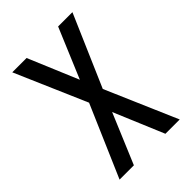

<svg xmlns="http://www.w3.org/2000/svg" viewBox="-215 -832 930 930"><g transform="rotate(-45 250.0 -367.5)"><path d="M44 0 203 -368 44 -735H142L250 -478L358 -735H456L297 -368L456 0H358L250 -257L142 0Z"/></g></svg>

Font: Iosevka Bendy Medium
Style: Regular
Weight: 500
Monospace: yes
Designer: Belleve Invis
Foundry: Belleve Invis
Version: Version 30.1.2